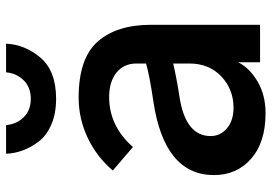

<svg xmlns="http://www.w3.org/2000/svg" viewBox="-148 -705 871 615"><g transform="rotate(-90 287.5 -397.5)"><path d="M159.2 -158.2Q159.2 -127 184.1 -106Q209 -85 250 -85Q308.6 -85 350.1 -124Q391.6 -163.1 391.6 -226.6V-278.3Q346.7 -267.6 283.2 -257.8Q159.2 -238.3 159.2 -158.2ZM34.2 -147.5Q34.2 -306.6 270.5 -341.8Q356.4 -354.5 391.6 -365.2V-395.5Q391.6 -436.5 362.3 -460Q333 -483.4 284.2 -483.4Q191.4 -483.4 124 -407.2L48.8 -471.7Q92.8 -523.4 153.8 -552.2Q214.8 -581.1 282.2 -581.1Q408.2 -581.1 461.9 -520Q515.6 -459 515.6 -349.6V0H395.5V-70.3Q377.9 -34.2 334.5 -8.3Q291 17.6 232.4 17.6Q139.6 17.6 86.9 -28.3Q34.2 -74.2 34.2 -147.5ZM102.5 -813.5H194.3Q197.3 -779.3 219.7 -756.8Q242.2 -734.4 278.3 -734.4Q315.4 -734.4 337.9 -757.3Q360.4 -780.3 363.3 -813.5H455.1Q452.1 -752 409.7 -702.6Q367.2 -653.3 278.3 -653.3Q231.4 -653.3 196.3 -668.5Q161.1 -683.6 142.1 -708.5Q123 -733.4 113.3 -759.8Q103.5 -786.1 102.5 -813.5Z"/></g></svg>

Font: Gothic A1
Style: Bold
Weight: 700
Version: Version 2.50